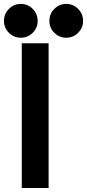

<svg xmlns="http://www.w3.org/2000/svg" viewBox="-20 -948 439 968"><path d="M89.8 0V-730H225.1V0ZM24.9 -782.7Q0 -807.6 0 -842.8Q0 -877.9 24.9 -903.1Q49.8 -928.2 85 -928.2Q120.1 -928.2 145 -903.1Q169.9 -877.9 169.9 -842.8Q169.9 -807.6 145 -782.7Q120.1 -757.8 85 -757.8Q49.8 -757.8 24.9 -782.7ZM253.9 -782.7Q229 -807.6 229 -842.8Q229 -877.9 253.9 -903.1Q278.8 -928.2 314 -928.2Q349.1 -928.2 374 -903.1Q398.9 -877.9 398.9 -842.8Q398.9 -807.6 374 -782.7Q349.1 -757.8 314 -757.8Q278.8 -757.8 253.9 -782.7Z"/></svg>

Font: Miedinger*
Style: Bold
Weight: 700
Version: Version 001.000